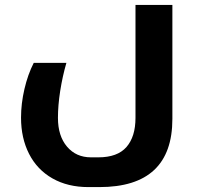

<svg xmlns="http://www.w3.org/2000/svg" viewBox="-20 -515 801 775"><path d="M336.9 240.2Q253.4 240.2 191.7 205.1Q129.9 169.9 97.4 106.2Q64.9 42.5 64.9 -40Q64.9 -96.7 78.6 -155.5Q92.3 -214.4 116.2 -261.2H248Q232.4 -207.5 223.1 -148.7Q213.9 -89.8 213.9 -39.1Q213.9 33.7 250.5 76.9Q287.1 120.1 347.2 120.1H377Q454.1 120.1 490.5 78.4Q526.9 36.6 526.9 -39.1V-495.1H675.8V-35.2Q675.8 240.2 380.9 240.2Z"/></svg>

Font: Droid Arabic Kufi
Style: Bold
Weight: 700
Designer: Pascal Zoghbi
Foundry: Irfont.ir
Version: Version 1.00 February 28, 2013, initial release